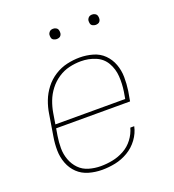

<svg xmlns="http://www.w3.org/2000/svg" viewBox="-131 -814 839 925"><g transform="rotate(-20 288.0 -352.0)"><path d="M236 8Q270 8 304 1Q338 -6 369.5 -24.5Q401 -43 423 -73Q445 -103 452 -137H432Q424 -107 404 -80.5Q384 -54 355.5 -38.5Q327 -23 296.5 -17Q266 -11 236 -11Q205 -11 175.5 -19.5Q146 -28 125.5 -49Q105 -70 94.5 -98.5Q84 -127 84 -158Q84 -189 89 -220L95 -256H474L483 -307Q488 -342 487.5 -376.5Q487 -411 475.5 -442Q464 -473 441 -496Q418 -519 385 -528.5Q352 -538 318 -538H317Q285 -538 252 -530.5Q219 -523 189 -504Q159 -485 137.5 -457Q116 -429 104 -397.5Q92 -366 87 -333L69 -223Q63 -188 63.5 -153.5Q64 -119 76 -87.5Q88 -56 111.5 -33.5Q135 -11 168 -1.5Q201 8 236 8ZM456 -275H98L107 -330Q112 -360 123 -389Q134 -418 153.5 -443.5Q173 -469 200 -487Q227 -505 257 -512Q287 -519 317 -519Q356 -519 391 -504.5Q426 -490 444.5 -458Q463 -426 465.5 -387.5Q468 -349 462 -310ZM445 -659Q451 -659 457 -661Q463 -663 466.5 -668Q470 -673 471 -679Q472 -687 470 -695Q468 -703 461 -707.5Q454 -712 445 -712Q439 -712 433.5 -710Q428 -708 424 -702.5Q420 -697 419 -692Q418 -683 420 -675Q422 -667 429.5 -663Q437 -659 445 -659ZM245 -659Q251 -659 257 -661Q263 -663 266.5 -668Q270 -673 271 -679Q272 -687 270 -695Q268 -703 261 -707.5Q254 -712 245 -712Q239 -712 233.5 -710Q228 -708 224 -702.5Q220 -697 219 -692Q218 -683 220 -675Q222 -667 229.5 -663Q237 -659 245 -659Z"/></g></svg>

Font: Iosevka Sparkle Thin Oblique
Style: Regular
Weight: 100
Italic angle: -9°
Designer: Belleve Invis
Foundry: Belleve Invis
Version: Version 4.5.0; ttfautohint (v1.8.3)